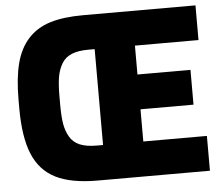

<svg xmlns="http://www.w3.org/2000/svg" viewBox="-54 -841 1048 902"><g transform="rotate(-5 470.0 -390.0)"><path d="M33.2 -410.2Q33.2 -512.7 51.3 -582Q69.3 -651.4 110.1 -696Q150.9 -740.7 213.9 -760.3Q276.9 -779.8 370.1 -779.8H899.9V-616.2H600.1V-480H850.1V-315.9H600.1V-164.1H899.9V0H370.1Q246.1 0 173.1 -36.6Q100.1 -73.2 66.7 -153.6Q33.2 -233.9 33.2 -370.1ZM410.2 -164.1V-616.2H379.9Q332 -616.2 301.3 -603.5Q270.5 -590.8 254.2 -563Q237.8 -535.2 231.9 -499.8Q226.1 -464.4 226.1 -410.2V-370.1Q226.1 -315.4 231.9 -280.3Q237.8 -245.1 254.2 -217.3Q270.5 -189.5 301.3 -176.8Q332 -164.1 379.9 -164.1Z"/></g></svg>

Font: Cooper Hewitt
Style: Heavy
Weight: 713
Designer: Village Type and Design LLC
Foundry: Cooper Hewitt Smithsonian Design Museum
Version: 1.000